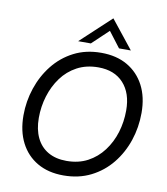

<svg xmlns="http://www.w3.org/2000/svg" viewBox="-98 -994 944 1087"><g transform="rotate(10 374.0 -450.5)"><path d="M340 12Q253 12 190 -24.5Q127 -61 93 -127.5Q59 -194 59 -284Q59 -365 84.5 -441Q110 -517 158 -577.5Q206 -638 275 -673.5Q344 -709 432 -709Q520 -709 583 -672.5Q646 -636 680.5 -570Q715 -504 715 -413Q715 -330 689.5 -254Q664 -178 615.5 -118Q567 -58 497.5 -23Q428 12 340 12ZM343 -72Q412 -72 464.5 -100Q517 -128 553.5 -176.5Q590 -225 608.5 -285.5Q627 -346 627 -412Q627 -511 575 -568Q523 -625 430 -625Q361 -625 308 -596.5Q255 -568 219.5 -519.5Q184 -471 165.5 -410.5Q147 -350 147 -285Q147 -219 170 -171Q193 -123 237 -97.5Q281 -72 343 -72ZM291 -751 465 -913 594 -751H526L458 -840L364 -751Z"/></g></svg>

Font: Hanken Grotesk
Style: Italic
Weight: 400
Italic angle: -8°
Designer: Alfredo Marco Pradil
Foundry: Hanken Design Co.
Version: Version 3.013